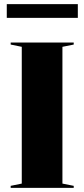

<svg xmlns="http://www.w3.org/2000/svg" viewBox="-20 -915 411 935"><path d="M339 -708V-698L284 -687V-21L339 -10V0H32V-10L86 -21V-687L32 -698V-708ZM13 -828V-895H359V-828Z"/></svg>

Font: Kalnia SemiBold
Style: Regular
Weight: 600
Designer: Frida Medrano
Foundry: Frida Medrano
Version: Version 1.105